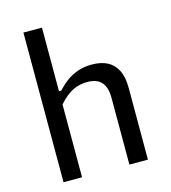

<svg xmlns="http://www.w3.org/2000/svg" viewBox="-113 -857 846 948"><g transform="rotate(-15 310.0 -382.5)"><path d="M94.3 0V-765H189V0ZM431 0V-342.3Q431 -382 418.5 -405.4Q406 -428.8 384.8 -438.3Q363.7 -447.8 335.5 -447.8Q286.3 -447.8 246.2 -422.8Q206.2 -397.7 174 -352.5V-440H200.8Q224 -465.2 248.8 -483.6Q273.7 -502 306.2 -513.7Q338.8 -525.3 379 -525.3Q425.2 -525.3 457.8 -508.8Q490.3 -492.2 508 -457.2Q525.7 -422.2 525.7 -367.7V0Z"/></g></svg>

Font: Monaspace Neon Var
Style: Regular
Weight: 400
Designer: Riley Cran and the Lettermatic Team
Version: Version 1.000 (Monaspace Neon Var)